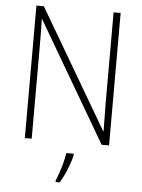

<svg xmlns="http://www.w3.org/2000/svg" viewBox="-61 -828 762 1031"><g transform="rotate(5 320.0 -312.5)"><path d="M547 -66H507L130 -710H128Q129 -675 129.5 -640Q130 -605 130 -563V-66H93V-780H133L509 -139H511Q511 -174 510 -214.5Q509 -255 509 -287V-780H547ZM362 3Q354 39 337.5 80Q321 121 300 155H278V147Q285 130 294.5 102.5Q304 75 311.5 45.5Q319 16 322 -5H362Z"/></g></svg>

Font: Noto Sans Malayalam UI SemiCondensed ExtraLight
Style: Regular
Weight: 200
Width: 4
Designer: Jelle Bosma - Monotype Design Team
Foundry: Monotype Imaging Inc.
Version: Version 2.104; ttfautohint (v1.8.4.7-5d5b)